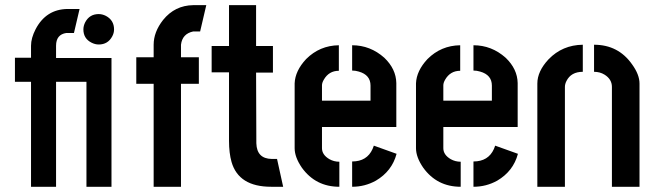

<svg xmlns="http://www.w3.org/2000/svg" viewBox="-20 -714 2502 734"><path d="M37.1 -401.4H98.6V0H194.3V-401.4H310.5V0H406.2V-492.2H194.3V-539.1Q194.3 -582 233.4 -587.9Q235.4 -587.9 237.3 -587.9H262.7L284.2 -679.7H238.3Q156.2 -678.7 116.2 -602.5Q98.6 -568.4 98.6 -539.1V-493.2H37.1ZM298.8 -601.6Q298.8 -566.4 330.1 -550.8Q343.8 -543.9 357.4 -543.9Q392.6 -543.9 409.2 -575.2Q416 -587.9 416 -601.6Q416 -636.7 384.8 -653.3Q371.1 -660.2 357.4 -660.2Q322.3 -660.2 305.7 -628.9Q298.8 -615.2 298.8 -601.6Z M501 -393.6V-495.1H567.4V-543Q567.4 -591.8 603.5 -637.7Q648.4 -693.4 718.8 -694.3H768.6L745.1 -593.8H718.8Q676.8 -585 671.9 -543V-495.1H740.2V-393.6H671.9V0H567.4V-393.6Z M789.1 -437.5V-538.1H855.5V-694.3H959V-538.1H1023.4V-436.5H959L960 -166Q961.9 -107.4 1018.6 -106.4H1039.1L1062.5 0H1016.6Q892.6 0 865.2 -94.7Q855.5 -128.9 855.5 -175.8V-437.5Z M1106.4 -147.5V-395.5Q1108.4 -443.4 1150.4 -488.3Q1202.1 -540 1275.4 -541V-443.4Q1237.3 -443.4 1217.8 -409.2Q1210.9 -397.5 1210.9 -387.7V-329.1H1396.5V-386.7Q1396.5 -427.7 1351.6 -440.4Q1338.9 -444.3 1326.2 -444.3V-541Q1395.5 -541 1449.2 -493.2Q1494.1 -450.2 1495.1 -396.5V-228.5H1210.9V-147.5Q1210.9 -122.1 1239.3 -105.5Q1256.8 -95.7 1277.3 -95.7V0Q1186.5 0 1133.8 -73.2Q1106.4 -113.3 1106.4 -147.5ZM1326.2 0V-96.7Q1382.8 -96.7 1404.3 -144.5Q1407.2 -151.4 1409.2 -157.2L1496.1 -126Q1478.5 -59.6 1417 -23.4Q1375 0 1326.2 0Z M1570.3 -147.5V-395.5Q1572.3 -443.4 1614.3 -488.3Q1666 -540 1739.3 -541V-443.4Q1701.2 -443.4 1681.6 -409.2Q1674.8 -397.5 1674.8 -387.7V-329.1H1860.4V-386.7Q1860.4 -427.7 1815.4 -440.4Q1802.7 -444.3 1790 -444.3V-541Q1859.4 -541 1913.1 -493.2Q1958 -450.2 1959 -396.5V-228.5H1674.8V-147.5Q1674.8 -122.1 1703.1 -105.5Q1720.7 -95.7 1741.2 -95.7V0Q1650.4 0 1597.7 -73.2Q1570.3 -113.3 1570.3 -147.5ZM1790 0V-96.7Q1846.7 -96.7 1868.2 -144.5Q1871.1 -151.4 1873 -157.2L1960 -126Q1942.4 -59.6 1880.9 -23.4Q1838.9 0 1790 0Z M2034.2 0V-394.5Q2034.2 -441.4 2077.1 -487.3Q2129.9 -542 2208 -543V-439.5Q2163.1 -439.5 2145.5 -404.3Q2139.6 -392.6 2139.6 -381.8V0ZM2251 -439.5V-543Q2343.8 -543 2396.5 -467.8Q2424.8 -428.7 2424.8 -394.5V0H2319.3V-381.8Q2319.3 -411.1 2291 -428.7Q2273.4 -439.5 2251 -439.5Z"/></svg>

Font: Post No Bills Colombo
Style: Bold
Weight: 700
Designer: Kosala Senevirathne, Siva Puranthara, Lasantha Premarathna, Tharique Azeez
Foundry: Mooniak
Version: Version 1.220 ; ttfautohint (v1.6)